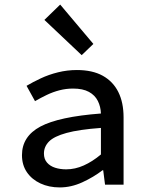

<svg xmlns="http://www.w3.org/2000/svg" viewBox="-20 -807 640 839"><path d="M241 12Q194 12 156.5 -5.5Q119 -23 97.5 -54.5Q76 -86 76 -129Q76 -211 156.5 -254Q237 -297 421 -311Q420 -341 407.5 -366Q395 -391 368.5 -405.5Q342 -420 299 -420Q269 -420 240 -412.5Q211 -405 184 -392Q157 -379 133 -365L96 -432Q123 -448 158 -464.5Q193 -481 233.5 -491Q274 -501 316 -501Q384 -501 429 -476Q474 -451 497 -405Q520 -359 520 -294V0H439L431 -63H428Q389 -33 340 -10.5Q291 12 241 12ZM269 -67Q308 -67 346 -84Q384 -101 421 -132V-248Q325 -241 270.5 -226Q216 -211 194 -188.5Q172 -166 172 -136Q172 -112 185.5 -96.5Q199 -81 221 -74Q243 -67 269 -67ZM337 -566 174 -720 243 -787 388 -615Z"/></svg>

Font: Source Code Pro ExtraLight Medium
Style: Regular
Weight: 500
Monospace: yes
Version: Version 1.018;hotconv 1.0.116;makeotfexe 2.5.65601